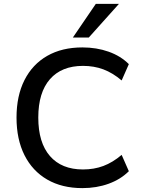

<svg xmlns="http://www.w3.org/2000/svg" viewBox="-20 -958 731 988"><path d="M404 10Q299 10 223 -34Q147 -78 106 -159.5Q65 -241 65 -353Q65 -465 106 -546Q147 -627 223 -670.5Q299 -714 404 -714Q477 -714 539 -692Q601 -670 643 -628L606 -544Q560 -583 512 -601Q464 -619 407 -619Q297 -619 237 -550.5Q177 -482 177 -353Q177 -224 237 -155Q297 -86 407 -86Q464 -86 512 -104Q560 -122 606 -161L643 -77Q601 -35 539 -12.5Q477 10 404 10ZM355 -765 473 -938H592L437 -765Z"/></svg>

Font: NunitoSans_10ptSemiBold
Style: Regular
Weight: 600
Designer: Vernon Adams
Foundry: Vernon Adams
Version: Version 3.101;gftools[0.9.27]